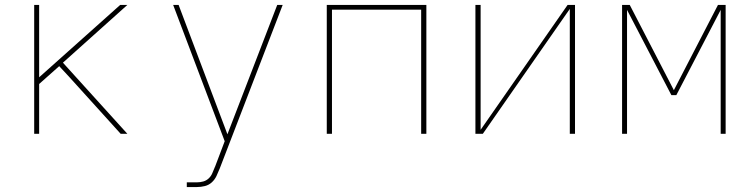

<svg xmlns="http://www.w3.org/2000/svg" viewBox="-20 -540 3040 775"><path d="M118 0V-520H138V-228L465 -520H494L234 -287L494 0H467L258 -231L219 -273L138 -201V0Z M734 215V196H775Q788 196 800.5 192.5Q813 189 822.5 180Q832 171 837 159Q842 147 847 135V134Q848 134 848 133.5Q848 133 848 133L887 30L679 -520H701L898 2L1099 -520H1121L867 140Q861 155 854 170Q847 185 835 196Q823 207 807 211Q791 215 775 215Z M1299 0V-520H1701V0H1680V-501H1320V0Z M1899 0V-520H1920V-16L2271 -520H2301V0H2280V-504L1929 0Z M2491 0V-520H2522L2700 -176L2878 -520H2909V0H2889V-500L2710 -156H2690L2511 -500V0Z"/></svg>

Font: Iosevka SS04 Thin Extended
Style: Regular
Weight: 100
Width: 7
Monospace: yes
Designer: Belleve Invis
Foundry: Belleve Invis
Version: Version 19.0.0; ttfautohint (v1.8.4)